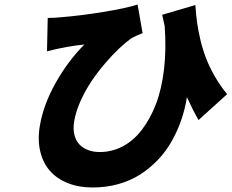

<svg xmlns="http://www.w3.org/2000/svg" viewBox="-20 -764 1021 846"><path d="M980.8 -349.1 854.8 -235.1Q831.3 -275.6 803.6 -335.9Q795.5 -283.7 778.6 -234.9Q761.7 -186.1 736.3 -141.3Q710.9 -96.6 675.8 -59.7Q640.6 -22.7 598 4.6Q555.4 32 501.6 47.1Q447.8 62.1 387.8 62.1Q327.4 62.1 279.5 43.1Q231.5 24.1 200.6 -10.5Q169.7 -45.1 157.5 -96.2Q145.2 -147.4 155.5 -209.2Q171.2 -303.3 226 -400.2Q280.9 -497.2 351.9 -567.8Q277.7 -561.1 187.1 -538L190.3 -685Q222.3 -685 246.8 -687.9Q332.4 -694.6 433.8 -711.1Q535.2 -727.6 586.3 -744L608.3 -617.9Q579.2 -606.9 558.6 -595.2Q534.1 -577.8 505.1 -550.6Q476.2 -523.4 443.9 -485.8Q411.6 -448.2 384.1 -407.5Q356.5 -366.8 335.2 -319.6Q313.9 -272.4 306.8 -229Q301.5 -196.4 307.7 -170.5Q313.9 -144.5 329.5 -128Q345.2 -111.5 368.1 -102.8Q391 -94.1 419.4 -94.1Q472.3 -94.1 519.5 -118.4Q566.8 -142.8 604 -190.7Q641.3 -238.6 666.9 -304.9Q692.5 -371.1 702.8 -459.7Q713.1 -548.3 705.6 -649.1Q699.9 -677.6 694.6 -698.9L840.9 -741.8Q843.4 -701.7 848.2 -666.4Q853 -631 863.1 -588.2Q873.2 -545.5 888 -507.3Q902.7 -469.1 926.5 -427.6Q950.3 -386 980.8 -349.1Z"/></svg>

Font: Karasuma Gothic
Style: Italic
Weight: 900
Italic angle: -9.39999°
Designer: Rasmus Andersson / Ryoko Nishizuka
Foundry: Genbu
Version: Version 1.00